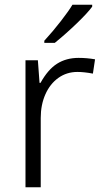

<svg xmlns="http://www.w3.org/2000/svg" viewBox="-20 -786 439 806"><path d="M166 -615Q202 -654 236 -698Q270 -742 284 -766H367V-758Q348 -732 303.5 -689Q259 -646 210 -606H166ZM87 -533H139L146 -438H150Q181 -494 219.5 -518.5Q258 -543 310 -543Q345 -543 379 -537L370 -477Q333 -484 305 -484Q260 -484 225 -459Q190 -434 170.5 -390Q151 -346 151 -291V0H87Z"/></svg>

Font: OpenSansMMV
Style: Light
Weight: 300
Foundry: Ascender Corporation
Version: Version 4.001